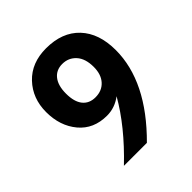

<svg xmlns="http://www.w3.org/2000/svg" viewBox="-186 -824 958 958"><g transform="rotate(-45 293.0 -344.5)"><path d="M307.6 0H145.5Q288.1 -136.2 365.2 -271.5Q318.8 -236.3 263.2 -236.3Q168.9 -236.3 114.7 -301.3Q60.5 -366.2 60.5 -463.9Q60.5 -560.5 121.6 -625Q182.6 -689.5 285.2 -689.5Q398.9 -689.5 462.2 -622.3Q525.4 -555.2 525.4 -437Q525.4 -216.3 307.6 0ZM287.1 -341.8Q333 -341.8 360.6 -372.1Q388.2 -402.3 388.2 -455.6Q388.2 -514.2 359.6 -545.7Q331.1 -577.1 287.1 -577.1Q244.6 -577.1 220.2 -546.4Q195.8 -515.6 195.8 -459Q195.8 -401.4 219.7 -371.6Q243.7 -341.8 287.1 -341.8Z"/></g></svg>

Font: Cadman
Style: Bold
Weight: 700
Designer: Paul James MIller
Foundry: High-Logic / Made with FontCreator
Version: Version 2.114;March 28, 2021;FontCreator 13.0.0.2683 64-bit